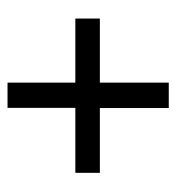

<svg xmlns="http://www.w3.org/2000/svg" viewBox="2 -592 483 528"><g transform="rotate(-90 244.0 -328.5)"><path d="M210.4 -106.4V-295.9H32.2V-363.3H210.9V-549.8H280.3V-363.3H456.5V-295.9H280.3V-106.4Z"/></g></svg>

Font: Comme Light
Style: Regular
Weight: 300
Version: Version 1.000;gftools[0.9.27]